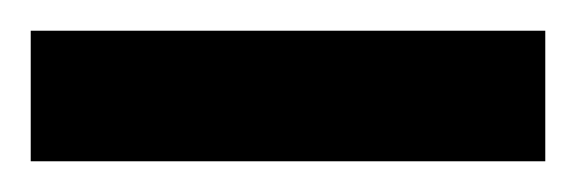

<svg xmlns="http://www.w3.org/2000/svg" viewBox="-30 45 375 125"><path d="M-10 65H325V150H-10Z"/></svg>

Font: Science Gothic
Style: Regular
Weight: 400
Designer: Thomas Phinney, Vassil Kateliev, Brandon Buerkle
Foundry: Font Detective LLC
Version: Version 1.018